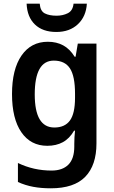

<svg xmlns="http://www.w3.org/2000/svg" viewBox="-20 -779 615 1039"><path d="M239 -553Q286 -553 322 -533.5Q358 -514 384 -472H389L401 -543H502V-3Q502 115 441.5 177.5Q381 240 255 240Q203 240 160 232Q117 224 77 206V103Q162 144 259 144Q318 144 350 112Q382 80 382 14V0Q382 -15 383 -36Q384 -57 386 -72H381Q356 -29 320 -9.5Q284 10 236 10Q146 10 95.5 -63.5Q45 -137 45 -270Q45 -404 96.5 -478.5Q148 -553 239 -553ZM271 -451Q168 -451 168 -268Q168 -89 274 -89Q331 -89 358.5 -127Q386 -165 386 -250V-272Q386 -367 358.5 -409Q331 -451 271 -451ZM450 -759Q446 -690 401.5 -648Q357 -606 285 -606Q211 -606 169 -646.5Q127 -687 124 -759H195Q198 -719 222.5 -706.5Q247 -694 286 -694Q320 -694 347 -707.5Q374 -721 378 -759Z"/></svg>

Font: Noto Sans Arabic UI SmCn SmBd
Style: Regular
Weight: 600
Width: 4
Designer: Monotype Design Team, Nadine Chahine and Nizar Qandah
Foundry: Monotype Imaging Inc.
Version: Version 2.010; ttfautohint (v1.8.4.7-5d5b)